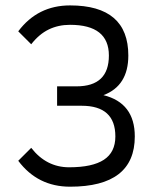

<svg xmlns="http://www.w3.org/2000/svg" viewBox="-20 -704 577 724"><path d="M195.3 -305.2V-378.4H268.6Q390.6 -378.4 390.6 -494.6Q390.6 -610.4 244.1 -610.4Q199.7 -610.4 163.6 -592.8Q127.4 -575.2 97.7 -537.1L48.8 -585.9Q122.1 -683.6 244.1 -683.6Q463.9 -683.6 463.9 -494.6Q463.9 -380.4 370.1 -345.2Q488.3 -315.9 488.3 -189.5Q488.3 0 244.1 0Q122.1 0 48.8 -97.7L97.7 -146.5Q154.8 -73.2 240.7 -73.2Q328.6 -73.2 371.8 -101.6Q415 -129.9 415 -189.5Q415 -305.2 288.1 -305.2Z"/></svg>

Font: Sanitrixie
Style: Regular
Weight: 400
Designer: Jayvee D. Enaguas (Grand Chaos)
Version: Version 1.1 - 6/9/2013